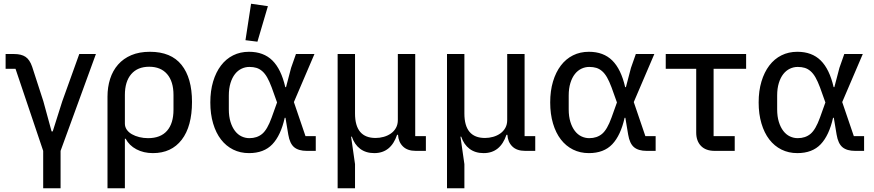

<svg xmlns="http://www.w3.org/2000/svg" viewBox="-20 -807 4677 1027"><path d="M211 0 63 -439H10V-518H56Q94 -518 116.5 -503Q139 -488 152 -450L212 -265L256 -104H262L313 -265L404 -518H493L304 0V200H211Z M555 -290Q555 -341 569 -385Q583 -429 611.5 -461.5Q640 -494 682.5 -512Q725 -530 782 -530Q895 -530 951 -460Q1007 -390 1007 -262Q1007 -131 952 -59.5Q897 12 798 12Q748 12 709.5 -8.5Q671 -29 652 -65H648V200H555ZM772 -68Q839 -68 873.5 -107.5Q908 -147 908 -220V-299Q908 -371 874 -410.5Q840 -450 778 -450Q716 -450 682 -410.5Q648 -371 648 -299V-146Q648 -128 658 -113.5Q668 -99 685.5 -89Q703 -79 725.5 -73.5Q748 -68 772 -68Z M1669 0H1621Q1577 0 1553.5 -19.5Q1530 -39 1522 -87L1507 -177H1503Q1482 -83 1437 -35.5Q1392 12 1312 12Q1265 12 1227 -7Q1189 -26 1162 -61Q1135 -96 1120 -146.5Q1105 -197 1105 -259Q1105 -321 1120 -371Q1135 -421 1162 -456.5Q1189 -492 1227 -511Q1265 -530 1312 -530Q1390 -530 1437 -483.5Q1484 -437 1506 -341H1510L1537 -444L1563 -518H1662L1552 -261L1614 -79H1669ZM1314 -68Q1355 -68 1382.5 -91Q1410 -114 1433 -178L1462 -259L1433 -340Q1421 -372 1409 -393Q1397 -414 1382.5 -426.5Q1368 -439 1351.5 -444Q1335 -449 1314 -449Q1292 -449 1272 -439.5Q1252 -430 1237 -411Q1222 -392 1213 -363Q1204 -334 1204 -296V-222Q1204 -184 1213 -155Q1222 -126 1237 -106.5Q1252 -87 1272 -77.5Q1292 -68 1314 -68ZM1357 -584 1293 -592 1323 -787 1413 -774Z M1786 200V-518H1879V-200Q1879 -69 1989 -69Q2011 -69 2032.5 -75Q2054 -81 2071 -93Q2088 -105 2098 -123Q2108 -141 2108 -165V-518H2201V-79H2258V0H2204Q2159 0 2135 -24Q2111 -48 2109 -86H2104Q2071 12 1982 12Q1937 12 1906.5 -11Q1876 -34 1862 -76H1858L1879 71V200Z M2371 200V-518H2464V-200Q2464 -69 2574 -69Q2596 -69 2617.5 -75Q2639 -81 2656 -93Q2673 -105 2683 -123Q2693 -141 2693 -165V-518H2786V-79H2843V0H2789Q2744 0 2720 -24Q2696 -48 2694 -86H2689Q2656 12 2567 12Q2522 12 2491.5 -11Q2461 -34 2447 -76H2443L2464 71V200Z M3487 0H3439Q3395 0 3371.5 -19.5Q3348 -39 3340 -87L3325 -177H3321Q3300 -83 3255 -35.5Q3210 12 3130 12Q3083 12 3045 -7Q3007 -26 2980 -61Q2953 -96 2938 -146.5Q2923 -197 2923 -259Q2923 -321 2938 -371Q2953 -421 2980 -456.5Q3007 -492 3045 -511Q3083 -530 3130 -530Q3208 -530 3255 -483.5Q3302 -437 3324 -341H3328L3355 -444L3381 -518H3480L3370 -261L3432 -79H3487ZM3132 -68Q3173 -68 3200.5 -91Q3228 -114 3251 -178L3280 -259L3251 -340Q3239 -372 3227 -393Q3215 -414 3200.5 -426.5Q3186 -439 3169.5 -444Q3153 -449 3132 -449Q3110 -449 3090 -439.5Q3070 -430 3055 -411Q3040 -392 3031 -363Q3022 -334 3022 -296V-222Q3022 -184 3031 -155Q3040 -126 3055 -106.5Q3070 -87 3090 -77.5Q3110 -68 3132 -68Z M3803 0Q3755 0 3729.5 -26.5Q3704 -53 3704 -98V-439H3541V-518H3971V-439H3797V-79H3910V0Z M4602 0H4554Q4510 0 4486.5 -19.5Q4463 -39 4455 -87L4440 -177H4436Q4415 -83 4370 -35.5Q4325 12 4245 12Q4198 12 4160 -7Q4122 -26 4095 -61Q4068 -96 4053 -146.5Q4038 -197 4038 -259Q4038 -321 4053 -371Q4068 -421 4095 -456.5Q4122 -492 4160 -511Q4198 -530 4245 -530Q4323 -530 4370 -483.5Q4417 -437 4439 -341H4443L4470 -444L4496 -518H4595L4485 -261L4547 -79H4602ZM4247 -68Q4288 -68 4315.5 -91Q4343 -114 4366 -178L4395 -259L4366 -340Q4354 -372 4342 -393Q4330 -414 4315.5 -426.5Q4301 -439 4284.5 -444Q4268 -449 4247 -449Q4225 -449 4205 -439.5Q4185 -430 4170 -411Q4155 -392 4146 -363Q4137 -334 4137 -296V-222Q4137 -184 4146 -155Q4155 -126 4170 -106.5Q4185 -87 4205 -77.5Q4225 -68 4247 -68Z"/></svg>

Font: IBM Plex Sans Text
Style: Regular
Weight: 450
Designer: Mike Abbink, Paul van der Laan, Pieter van Rosmalen
Foundry: Bold Monday
Version: Version 3.005